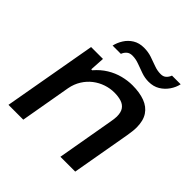

<svg xmlns="http://www.w3.org/2000/svg" viewBox="-190 -869 1017 1017"><g transform="rotate(45 318.0 -361.0)"><path d="M24 0 117 -526H206L201 -443H208Q237 -477 271.5 -498Q306 -519 343 -528.5Q380 -538 415 -538Q469 -538 508 -523.5Q547 -509 568 -477.5Q589 -446 589 -395Q589 -381 587 -364.5Q585 -348 582 -330L524 0H413L469 -320Q471 -332 472.5 -342.5Q474 -353 474 -362Q474 -394 461.5 -411.5Q449 -429 426.5 -436Q404 -443 375 -443Q343 -443 312 -432.5Q281 -422 255 -402Q229 -382 210.5 -352.5Q192 -323 185 -286L135 0ZM192 -612Q198 -639 214 -664.5Q230 -690 256 -706Q282 -722 318 -722Q349 -722 376 -713Q403 -704 428 -694.5Q453 -685 479 -685Q498 -685 509.5 -695.5Q521 -706 527 -722H592Q586 -694 568.5 -668.5Q551 -643 524.5 -627Q498 -611 462 -611Q434 -611 407 -620.5Q380 -630 354.5 -639.5Q329 -649 304 -649Q284 -649 272 -638.5Q260 -628 254 -612Z"/></g></svg>

Font: Archivo SemiExpanded Medium
Style: Italic
Weight: 500
Width: 6
Italic angle: -10°
Designer: Hector Gatti
Foundry: Omnibus-Type
Version: Version 2.001